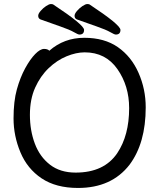

<svg xmlns="http://www.w3.org/2000/svg" viewBox="-20 -906 785 950"><path d="M366 24Q257 24 186 -23.5Q115 -71 81 -152.5Q47 -234 47 -320Q47 -405 63.5 -464Q80 -523 104.5 -568Q129 -613 154 -638.5Q179 -664 198 -664Q216 -664 224 -655Q297 -719 397 -719Q497 -719 563.5 -672.5Q630 -626 665.5 -545.5Q701 -465 701 -375Q701 -198 621 -91Q532 24 366 24ZM354 -52Q495 -52 560 -148Q619 -236 619 -371Q619 -481 561 -564Q503 -647 399 -647Q357 -647 309.5 -627.5Q262 -608 221 -569Q180 -530 154 -472.5Q128 -415 128 -338Q128 -260 152.5 -195Q177 -130 227.5 -91Q278 -52 354 -52ZM373 -735Q366 -735 345.5 -747Q325 -759 277.5 -775.5Q230 -792 180 -810Q169 -815 169 -828Q169 -838 181 -852Q193 -866 208 -876Q223 -886 232 -886Q239 -886 243 -884Q396 -783 396 -758Q396 -735 373 -735ZM553 -735Q546 -735 525.5 -747Q505 -759 457.5 -775.5Q410 -792 360 -810Q349 -815 349 -828Q349 -838 361 -852Q373 -866 388 -876Q403 -886 412 -886Q419 -886 423 -884Q576 -783 576 -758Q576 -735 553 -735Z"/></svg>

Font: LXGW WenKai TC
Style: Bold
Weight: 700
Designer: LXGW / Fontworks Inc.
Foundry: LXGW / Fontworks Inc.
Version: Version 1.330;April 28, 2024